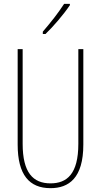

<svg xmlns="http://www.w3.org/2000/svg" viewBox="-20 -970 526 1000"><path d="M344 -943V-950H314C280 -898 248 -858 203 -805V-793H217C256 -830 311 -894 344 -943ZM414 -217V-714H388V-221C388 -63 328 -15 243 -15C152 -15 98 -71 98 -221V-714H72V-217C72 -59 133 10 243 10C338 10 414 -42 414 -217Z"/></svg>

Font: Noto Sans Ethiopic ExtraCondensed Thin
Style: Regular
Weight: 100
Width: 2
Designer: Monotype Design Team
Foundry: Monotype Imaging Inc.
Version: Version 2.102